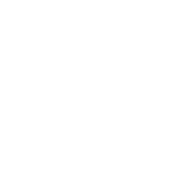

<svg xmlns="http://www.w3.org/2000/svg" viewBox="-20 -470 440 440"><path d="M300 -150Q300 -150 300 -150Q300 -150 300 -150Q300 -150 300 -150Q300 -150 300 -150Q300 -150 300 -150Q300 -150 300 -150Q300 -150 300 -150Q300 -150 300 -150Q300 -150 300 -150Q300 -150 300 -150Q300 -150 300 -150Q300 -150 300 -150ZM300 -350Q300 -350 300 -350Q300 -350 300 -350Q300 -350 300 -350Q300 -350 300 -350Q300 -350 300 -350Q300 -350 300 -350Q300 -350 300 -350Q300 -350 300 -350Q300 -350 300 -350Q300 -350 300 -350Q300 -350 300 -350Q300 -350 300 -350ZM200 -250Q200 -250 200 -250Q200 -250 200 -250Q200 -250 200 -250Q200 -250 200 -250Q200 -250 200 -250Q200 -250 200 -250Q200 -250 200 -250Q200 -250 200 -250Q200 -250 200 -250Q200 -250 200 -250Q200 -250 200 -250Q200 -250 200 -250ZM200 -450Q200 -450 200 -450Q200 -450 200 -450Q200 -450 200 -450Q200 -450 200 -450Q200 -450 200 -450Q200 -450 200 -450Q200 -450 200 -450Q200 -450 200 -450Q200 -450 200 -450Q200 -450 200 -450Q200 -450 200 -450Q200 -450 200 -450ZM100 -350Q100 -350 100 -350Q100 -350 100 -350Q100 -350 100 -350Q100 -350 100 -350Q100 -350 100 -350Q100 -350 100 -350Q100 -350 100 -350Q100 -350 100 -350Q100 -350 100 -350Q100 -350 100 -350Q100 -350 100 -350Q100 -350 100 -350ZM100 -150Q100 -150 100 -150Q100 -150 100 -150Q100 -150 100 -150Q100 -150 100 -150Q100 -150 100 -150Q100 -150 100 -150Q100 -150 100 -150Q100 -150 100 -150Q100 -150 100 -150Q100 -150 100 -150Q100 -150 100 -150Q100 -150 100 -150ZM200 -50Q200 -50 200 -50Q200 -50 200 -50Q200 -50 200 -50Q200 -50 200 -50Q200 -50 200 -50Q200 -50 200 -50Q200 -50 200 -50Q200 -50 200 -50Q200 -50 200 -50Q200 -50 200 -50Q200 -50 200 -50Q200 -50 200 -50Z"/></svg>

Font: TINY 5x3
Style: Regular
Weight: 400
Designer: Jack Halten Fahnestock
Foundry: Velvetyne Type Foundry
Version: Version 1.002